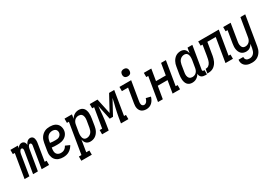

<svg xmlns="http://www.w3.org/2000/svg" viewBox="21 -1840 4444 3144"><g transform="rotate(-30 2243.5 -268.0)"><path d="M-13 0 62 -450H25V-530H166L158 -485Q165 -496 173.5 -506Q182 -516 192.5 -523.5Q203 -531 215 -534.5Q227 -538 239 -538Q239 -538 239 -538Q239 -538 239 -538Q254 -538 267.5 -532Q281 -526 289.5 -515Q298 -504 302 -490.5Q306 -477 308 -462Q314 -477 322.5 -490.5Q331 -504 343 -515Q355 -526 370 -532Q385 -538 400 -538Q400 -538 400 -538Q400 -538 400 -538Q416 -538 430 -531.5Q444 -525 452.5 -513Q461 -501 465 -486Q469 -471 470 -455.5Q471 -440 469.5 -424Q468 -408 465 -393L414 -80H450V0H310L377 -408Q378 -416 378.5 -424.5Q379 -433 376 -440.5Q373 -448 366.5 -453Q360 -458 351 -458Q339 -458 329.5 -447.5Q320 -437 315 -425.5Q310 -414 307 -402Q304 -390 302 -377L239 0H148L216 -408Q217 -416 217 -424.5Q217 -433 214.5 -440.5Q212 -448 205 -453Q198 -458 190 -458Q178 -458 168.5 -447.5Q159 -437 153.5 -425.5Q148 -414 145 -402Q142 -390 140 -377L78 0Z M719 8Q697 8 675 5Q653 2 633 -5.5Q613 -13 596 -25.5Q579 -38 566.5 -54.5Q554 -71 546.5 -90.5Q539 -110 535.5 -132Q532 -154 533.5 -176Q535 -198 539 -221L561 -351Q565 -376 573 -400.5Q581 -425 595.5 -447.5Q610 -470 630 -488Q650 -506 674 -518Q698 -530 723.5 -534Q749 -538 774 -538Q799 -538 823.5 -533.5Q848 -529 869 -519Q890 -509 907 -492Q924 -475 933.5 -453Q943 -431 946 -406.5Q949 -382 945 -357Q941 -334 930 -312.5Q919 -291 902 -274Q885 -257 863.5 -245.5Q842 -234 819 -228Q796 -222 773.5 -220.5Q751 -219 728 -219Q703 -219 678.5 -220Q654 -221 631 -225L628 -207Q624 -183 625 -157.5Q626 -132 638 -112Q650 -92 672 -82Q694 -72 719 -72Q736 -72 753 -76Q770 -80 785.5 -90Q801 -100 813 -114Q825 -128 833 -144L913 -108Q899 -82 878 -59Q857 -36 831 -20.5Q805 -5 776.5 1.5Q748 8 719 8ZM747 -298Q764 -298 781.5 -300.5Q799 -303 815 -312.5Q831 -322 842 -337.5Q853 -353 856 -370Q859 -388 854.5 -406Q850 -424 838 -436Q826 -448 808.5 -453Q791 -458 773 -458Q750 -458 727 -449.5Q704 -441 687.5 -423Q671 -405 662 -382.5Q653 -360 649 -337L644 -305Q669 -300 695 -299Q721 -298 747 -298Z M942 205V125H990L1085 -450H1048V-530H1189L1176 -452Q1187 -472 1202.5 -488.5Q1218 -505 1237.5 -516.5Q1257 -528 1278 -533Q1299 -538 1320 -538Q1346 -538 1369 -529Q1392 -520 1407.5 -502Q1423 -484 1431 -460.5Q1439 -437 1441.5 -412Q1444 -387 1442 -361Q1440 -335 1436 -309L1415 -179Q1411 -156 1404.5 -133.5Q1398 -111 1386.5 -89.5Q1375 -68 1358.5 -49Q1342 -30 1321 -17Q1300 -4 1277 2Q1254 8 1230 8Q1208 8 1187.5 1Q1167 -6 1152.5 -20.5Q1138 -35 1129.5 -54.5Q1121 -74 1117 -96L1081 125H1140V205ZM1206 -72Q1229 -72 1251 -81.5Q1273 -91 1289 -108.5Q1305 -126 1313.5 -148Q1322 -170 1326 -193L1348 -323Q1350 -338 1351 -354Q1352 -370 1350 -385Q1348 -400 1342 -414Q1336 -428 1326 -438.5Q1316 -449 1301 -453.5Q1286 -458 1270 -458Q1250 -458 1229 -450Q1208 -442 1193 -425.5Q1178 -409 1170 -389Q1162 -369 1159 -348L1137 -218Q1135 -202 1133.5 -185.5Q1132 -169 1133.5 -153.5Q1135 -138 1139 -123Q1143 -108 1152 -96Q1161 -84 1175.5 -78Q1190 -72 1206 -72Z M1453 0V-80H1500L1562 -450H1525V-530H1672L1734 -241L1891 -530H1988L1914 -80H1950V0H1810L1827 -106Q1834 -147 1842.5 -188Q1851 -229 1860.5 -269Q1870 -309 1880.5 -349.5Q1891 -390 1899 -431L1751 -159H1689L1631 -431Q1626 -390 1623 -349.5Q1620 -309 1616 -268.5Q1612 -228 1607 -187Q1602 -146 1595 -106L1578 0Z M2293 8Q2269 8 2246.5 3Q2224 -2 2206 -14Q2188 -26 2176 -44.5Q2164 -63 2158.5 -84.5Q2153 -106 2153.5 -129.5Q2154 -153 2158 -176L2204 -450H2087V-530H2308L2247 -163Q2244 -148 2244 -132.5Q2244 -117 2248.5 -103.5Q2253 -90 2265 -81Q2277 -72 2293 -72Q2307 -72 2320.5 -80Q2334 -88 2343.5 -100.5Q2353 -113 2358.5 -127.5Q2364 -142 2368 -156L2455 -135Q2447 -107 2433 -81Q2419 -55 2397.5 -34Q2376 -13 2348 -2.5Q2320 8 2293 8ZM2293 -611Q2277 -611 2261.5 -616.5Q2246 -622 2236.5 -634.5Q2227 -647 2224.5 -663.5Q2222 -680 2225 -697Q2227 -708 2233 -719Q2239 -730 2249 -737Q2259 -744 2270.5 -746.5Q2282 -749 2293 -749Q2310 -749 2325 -743.5Q2340 -738 2349.5 -725.5Q2359 -713 2361.5 -696.5Q2364 -680 2361 -663Q2360 -652 2354 -641Q2348 -630 2338 -623Q2328 -616 2316.5 -613.5Q2305 -611 2293 -611Z M2510 0 2585 -450H2548V-530H2689L2653 -313H2838L2874 -530H2965L2890 -80H2927V0H2786L2825 -233H2640L2601 0Z M3155 8Q3129 8 3106 -1Q3083 -10 3067.5 -28Q3052 -46 3044 -69.5Q3036 -93 3033.5 -118Q3031 -143 3033 -169Q3035 -195 3039 -221L3061 -351Q3064 -374 3071 -396.5Q3078 -419 3089.5 -440.5Q3101 -462 3117.5 -481Q3134 -500 3154.5 -513Q3175 -526 3198.5 -532Q3222 -538 3245 -538Q3267 -538 3288 -531Q3309 -524 3323.5 -509.5Q3338 -495 3346 -475.5Q3354 -456 3358 -434L3374 -530H3465L3393 -99Q3392 -93 3393 -88Q3394 -83 3397 -79Q3400 -75 3405 -73.5Q3410 -72 3416 -72H3431V8H3402Q3382 8 3363 3.5Q3344 -1 3329 -12.5Q3314 -24 3306.5 -42Q3299 -60 3300 -80Q3289 -60 3273.5 -43Q3258 -26 3238.5 -14Q3219 -2 3198 3Q3177 8 3155 8ZM3205 -72Q3225 -72 3246 -80Q3267 -88 3282 -104.5Q3297 -121 3305 -141Q3313 -161 3316 -182L3338 -312Q3340 -328 3341.5 -344.5Q3343 -361 3342 -376.5Q3341 -392 3336.5 -407Q3332 -422 3323 -434Q3314 -446 3299.5 -452Q3285 -458 3269 -458Q3246 -458 3224 -448.5Q3202 -439 3186 -421.5Q3170 -404 3161.5 -382Q3153 -360 3149 -337L3128 -207Q3125 -192 3124 -176Q3123 -160 3125 -145Q3127 -130 3133 -116Q3139 -102 3149.5 -91.5Q3160 -81 3174.5 -76.5Q3189 -72 3205 -72Z M3444 0 3457 -80Q3471 -80 3486 -83.5Q3501 -87 3513.5 -96Q3526 -105 3535.5 -117.5Q3545 -130 3551.5 -143.5Q3558 -157 3562.5 -171.5Q3567 -186 3570 -200Q3573 -214 3575.5 -228.5Q3578 -243 3581 -257Q3581 -259 3581 -260.5Q3581 -262 3582 -263L3612 -450H3576V-530H3965L3890 -80H3927V0H3786L3861 -450H3703L3670 -251Q3667 -228 3662.5 -205.5Q3658 -183 3651.5 -160Q3645 -137 3635 -115Q3625 -93 3610.5 -73.5Q3596 -54 3576.5 -38Q3557 -22 3535 -13.5Q3513 -5 3490 -2.5Q3467 0 3444 0Z M4168 213Q4145 213 4122.5 210Q4100 207 4079.5 199Q4059 191 4042 177.5Q4025 164 4014 145.5Q4003 127 3999 104.5Q3995 82 3999 59H4089Q4086 76 4091.5 91Q4097 106 4108.5 116Q4120 126 4136 129.5Q4152 133 4168 133Q4190 133 4212 123.5Q4234 114 4249 96Q4264 78 4272 56Q4280 34 4284 12L4298 -69Q4288 -53 4275.5 -38Q4263 -23 4247 -12Q4231 -1 4212.5 3.5Q4194 8 4177 8Q4150 8 4125.5 -0.5Q4101 -9 4084 -26.5Q4067 -44 4057 -67Q4047 -90 4043 -115.5Q4039 -141 4041 -167.5Q4043 -194 4047 -221L4085 -450H4048V-530H4189L4136 -207Q4133 -192 4132 -176.5Q4131 -161 4132.5 -146.5Q4134 -132 4139 -118Q4144 -104 4153 -93Q4162 -82 4176 -77Q4190 -72 4206 -72Q4226 -72 4246.5 -80.5Q4267 -89 4282 -105Q4297 -121 4305 -141Q4313 -161 4316 -182L4374 -530H4465L4373 26Q4369 50 4361 74Q4353 98 4339.5 120Q4326 142 4307 160.5Q4288 179 4265 191Q4242 203 4217.5 208Q4193 213 4168 213Z"/></g></svg>

Font: Iosevka Slab Medium
Style: Italic
Weight: 500
Italic angle: -9°
Monospace: yes
Designer: Belleve Invis
Foundry: Belleve Invis
Version: Version 11.1.0; ttfautohint (v1.8.3)